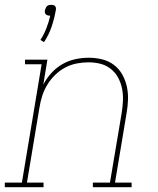

<svg xmlns="http://www.w3.org/2000/svg" viewBox="-38 -778 658 798"><path d="M145 -603 130 -612Q145 -635 155 -661Q165 -687 171 -713Q170 -713 169.5 -713Q169 -713 168 -713Q163 -713 159 -714.5Q155 -716 152 -719Q149 -722 148.5 -726.5Q148 -731 149 -736Q150 -740 152 -744.5Q154 -749 157.5 -752.5Q161 -756 166 -757Q171 -758 175 -758Q180 -758 184 -757Q188 -756 191 -752.5Q194 -749 194.5 -744.5Q195 -740 194 -736Q188 -701 176.5 -667Q165 -633 145 -603ZM-18 0V-19H53L135 -511H66V-530H159L142 -426Q155 -452 175.5 -474.5Q196 -497 221.5 -511.5Q247 -526 275 -532Q303 -538 331 -538Q359 -538 386 -531.5Q413 -525 434.5 -509Q456 -493 469.5 -469.5Q483 -446 489 -419Q495 -392 494 -363.5Q493 -335 488 -307L440 -19H509V0H348V-19H419L468 -310Q472 -335 473 -361Q474 -387 469 -411Q464 -435 452.5 -456Q441 -477 422 -492Q403 -507 379 -513Q355 -519 329 -519Q305 -519 280 -514Q255 -509 232.5 -497Q210 -485 191 -466.5Q172 -448 158.5 -425.5Q145 -403 137.5 -379.5Q130 -356 126 -331L74 -19H143V0Z"/></svg>

Font: Iosevka Curly Slab ThExObl
Style: Regular
Weight: 100
Width: 7
Italic angle: -9°
Monospace: yes
Designer: Belleve Invis
Foundry: Belleve Invis
Version: Version 11.1.0; ttfautohint (v1.8.3)